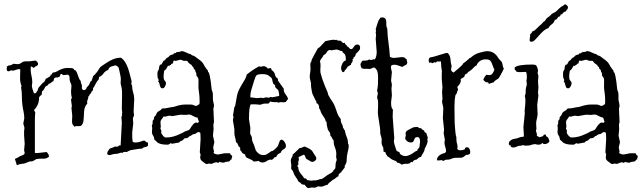

<svg xmlns="http://www.w3.org/2000/svg" viewBox="-20 -785 3136 938"><path d="M69.3 -447.3 43.9 -439.5 35.2 -441.4 22.5 -436.5Q12.7 -436.5 12.7 -447.3L13.7 -456.1Q13.7 -459 12.7 -460Q18.6 -461.9 21 -464.4Q23.4 -466.8 31.2 -465.8L46.9 -473.6Q57.6 -471.7 66.9 -471.7Q76.2 -471.7 85 -478.5Q93.8 -485.4 105.5 -485.4H124L154.3 -489.3Q166 -480.5 166 -473.1Q166 -465.8 158.7 -462.9Q151.4 -460 147.5 -455.1L145.5 -454.1Q140.6 -454.1 138.7 -457Q136.7 -460 130.9 -460Q129.9 -456.1 129.9 -442.9Q129.9 -429.7 133.8 -414.6Q137.7 -399.4 137.7 -381.8L135.7 -366.2Q135.7 -356.4 145.5 -330.1Q146.5 -329.1 150.9 -329.1Q155.3 -329.1 156.7 -332.5Q158.2 -335.9 160.2 -338.4Q162.1 -340.8 162.6 -340.8Q163.1 -340.8 164.1 -343.8Q165 -346.7 165.5 -349.6Q166 -352.5 168 -356Q169.9 -359.4 171.9 -360.8Q173.8 -362.3 181.2 -371.6Q188.5 -380.9 196.3 -384.8Q197.3 -389.6 200.2 -391.6Q203.1 -393.6 202.1 -399.4Q204.1 -399.4 214.4 -405.8Q224.6 -412.1 226.1 -414.1Q227.5 -416 227.1 -417.5Q226.6 -418.9 227.5 -419.9Q229.5 -420.9 230.5 -419.9Q231.4 -418.9 234.4 -425.3Q237.3 -431.6 242.7 -431.2Q248 -430.7 256.8 -435.5Q285.2 -453.1 309.1 -453.1Q333 -453.1 337.4 -450.2Q341.8 -447.3 341.3 -445.8Q340.8 -444.3 342.8 -443.4L348.6 -441.4Q354.5 -435.5 358.9 -421.9Q363.3 -408.2 367.2 -399.9Q371.1 -391.6 373 -391.1Q375 -390.6 375 -384.8Q375 -378.9 376.5 -377.4Q377.9 -376 379.4 -371.1Q380.9 -366.2 379.9 -357.9Q378.9 -349.6 387.7 -344.7H388.7Q401.4 -344.7 404.3 -359.4Q415 -366.2 420.9 -384.8Q421.9 -386.7 423.8 -387.7Q425.8 -388.7 427.7 -390.6Q429.7 -396.5 431.6 -402.8Q433.6 -409.2 435.5 -414.1Q438.5 -417 441.9 -419.4Q445.3 -421.9 448.2 -425.8V-429.7H452.1Q457 -436.5 462.4 -445.8Q467.8 -455.1 471.7 -458.5Q475.6 -461.9 479 -463.9Q482.4 -465.8 492.2 -472.7Q534.2 -502.9 567.4 -502.9H571.3Q599.6 -484.4 615.2 -418Q619.1 -402.3 623 -388.7V-386.7Q620.1 -372.1 623 -371.1Q626 -370.1 626 -358.4Q626 -346.7 630.9 -332Q635.7 -317.4 635.7 -300.8L632.8 -240.2L634.8 -221.7Q634.8 -218.8 632.8 -216.3Q630.9 -213.9 629.9 -208.5Q628.9 -203.1 629.9 -196.8Q630.9 -190.4 630.9 -181.6L626 -139.6V-117.2Q626 -106.4 627.9 -94.7Q628.9 -88.9 642.1 -88.9Q655.3 -88.9 665.5 -92.8Q675.8 -96.7 684.6 -98.6L694.3 -91.8Q694.3 -88.9 698.7 -89.4Q703.1 -89.8 703.1 -86.9V-74.2Q698.2 -67.4 689 -66.4Q679.7 -65.4 673.8 -58.6H667Q661.1 -58.6 647.9 -56.2Q634.8 -53.7 623.5 -52.2Q612.3 -50.8 598.6 -42Q596.7 -43 589.4 -43Q582 -43 579.1 -38.1Q577.1 -39.1 572.8 -39.1Q568.4 -39.1 564 -37.1Q559.6 -35.2 554.7 -34.2L534.2 -32.2Q529.3 -31.2 524.4 -29.3Q519.5 -27.3 513.7 -27.3Q507.8 -27.3 503.9 -32.2V-34.2Q503.9 -43 507.8 -47.4Q511.7 -51.8 515.6 -58.6L534.2 -65.4L542 -69.3L551.8 -68.4Q556.6 -68.4 559.6 -72.3Q562.5 -76.2 569.3 -74.2L575.2 -185.5L573.2 -212.9L577.1 -223.6L575.2 -225.6L577.1 -234.4L575.2 -252.9L576.2 -315.4V-332Q576.2 -351.6 572.8 -362.3Q569.3 -373 569.3 -381.8L570.3 -397.5Q570.3 -407.2 567.9 -417Q565.4 -426.8 563.5 -438Q561.5 -449.2 559.6 -454.1Q557.6 -459 545.9 -465.8Q535.2 -463.9 523.4 -460Q511.7 -456.1 508.8 -443.4Q494.1 -438.5 485.8 -426.3Q477.5 -414.1 462.9 -408.2L463.9 -405.3Q463.9 -403.3 462.9 -400.9Q461.9 -398.4 460.9 -394.5Q454.1 -389.6 447.8 -376.5Q441.4 -363.3 437.5 -357.9Q433.6 -352.5 434.1 -351.1Q434.6 -349.6 434.6 -347.7L433.6 -342.8Q428.7 -340.8 427.2 -336.4Q425.8 -332 423.8 -328.1Q418 -326.2 417.5 -321.3Q417 -316.4 412.1 -314.5Q411.1 -302.7 407.7 -296.4Q404.3 -290 406.2 -278.3Q391.6 -264.6 390.6 -236.8Q389.6 -209 387.7 -193.8Q385.7 -178.7 375 -169.9Q367.2 -168 358.9 -168.9Q350.6 -169.9 342.8 -166Q341.8 -168.9 336.4 -174.8Q331.1 -180.7 332 -197.3Q333 -213.9 333 -220.7L329.1 -256.8L331.1 -267.6L327.1 -295.9Q327.1 -302.7 331.1 -306.6Q327.1 -320.3 327.1 -338.9L329.1 -365.2Q329.1 -372.1 326.2 -377.4Q323.2 -382.8 321.3 -390.1Q319.3 -397.5 319.8 -406.2Q320.3 -415 312.5 -419.9H306.6L290 -418Q286.1 -418 285.2 -420.9Q284.2 -423.8 279.3 -423.8H277.3Q274.4 -420.9 273.4 -415.5Q272.5 -410.2 267.6 -408.2Q263.7 -408.2 261.7 -406.7Q259.8 -405.3 253.9 -407.2Q245.1 -404.3 244.1 -400.9Q243.2 -397.5 241.2 -388.7Q234.4 -386.7 230.5 -381.8Q226.6 -377 218.8 -376Q212.9 -366.2 202.1 -362.3L195.3 -349.6Q192.4 -342.8 185.5 -338.9L183.6 -322.3Q175.8 -317.4 170.9 -309.6Q171.9 -274.4 147.5 -249L146.5 -247.1Q146.5 -245.1 152.3 -236.3Q150.4 -216.8 150.4 -199.2V-38.1Q154.3 -37.1 161.1 -37.1L205.1 -42H208Q218.8 -31.2 218.8 -23.4V-18.6Q206.1 -9.8 195.3 -9.8H175.8Q159.2 -9.8 152.3 -4.9Q145.5 0 140.6 2Q135.7 3.9 131.8 3.4Q127.9 2.9 123.5 4.4Q119.1 5.9 115.7 7.3Q112.3 8.8 105 11.7Q97.7 14.6 85.4 15.6Q73.2 16.6 62.5 22.5L52.7 -8.8Q62.5 -11.7 77.1 -21.5Q82 -23.4 91.3 -27.3Q100.6 -31.2 100.6 -38.1L97.7 -50.8L100.6 -82L97.7 -124V-144.5L99.6 -160.2L93.8 -181.6L98.6 -207Q98.6 -223.6 95.2 -238.8Q91.8 -253.9 89.4 -272Q86.9 -290 86.9 -314.9Q86.9 -339.8 83 -357.4L85 -364.3Q85 -368.2 81.1 -376Q77.1 -392.6 78.1 -410.2Q79.1 -427.7 79.1 -445.3Q75.2 -447.3 69.3 -447.3Z M788.1 -255.9 819.3 -261.7Q827.1 -261.7 829.6 -263.2Q832 -264.6 850.6 -269.5Q869.1 -274.4 885.7 -274.4H909.2Q920.9 -274.4 926.8 -271Q932.6 -267.6 937.5 -267.6Q942.4 -267.6 954.1 -276.4Q955.1 -280.3 955.1 -284.2V-293Q955.1 -317.4 951.7 -336.4Q948.2 -355.5 949.7 -377.9Q951.2 -400.4 946.8 -405.8Q942.4 -411.1 940.4 -414.6Q938.5 -418 939.5 -421.9Q940.4 -425.8 937 -431.2Q933.6 -436.5 934.1 -439Q934.6 -441.4 933.1 -443.4Q931.6 -445.3 930.2 -445.8Q928.7 -446.3 927.2 -448.2Q925.8 -450.2 926.3 -451.2Q926.8 -452.1 925.3 -455.1Q923.8 -458 920.4 -460.4Q917 -462.9 916 -467.8Q903.3 -473.6 894.5 -487.3Q889.6 -488.3 884.3 -487.8Q878.9 -487.3 874.5 -488.8Q870.1 -490.2 867.2 -491.7Q864.3 -493.2 860.4 -493.2L837.9 -487.3Q836.9 -487.3 831.1 -489.3Q826.2 -488.3 826.2 -482.9Q826.2 -477.5 824.2 -474.6Q815.4 -474.6 815.4 -467.8Q810.5 -467.8 808.6 -464.8Q806.6 -461.9 800.8 -463.9Q796.9 -457 793 -450.2Q789.1 -443.4 782.2 -439.5Q779.3 -423.8 779.3 -410.2Q779.3 -396.5 785.2 -390.6Q791 -384.8 791 -378.4Q791 -372.1 786.1 -362.8Q781.2 -353.5 774.4 -353.5Q767.6 -353.5 765.1 -357.4Q762.7 -361.3 761.2 -366.2Q759.8 -371.1 758.8 -376.5Q757.8 -381.8 752 -387.7Q754.9 -387.7 754.9 -392.6Q754.9 -397.5 752 -401.4Q749 -405.3 749 -422.9Q749 -440.4 756.8 -445.3Q755.9 -445.3 755.9 -447.3L757.8 -456.1Q756.8 -456.1 756.8 -458L760.7 -463.9L759.8 -465.8Q760.7 -469.7 764.2 -469.2Q767.6 -468.8 769.5 -471.2Q771.5 -473.6 778.3 -487.3Q785.2 -489.3 787.6 -493.7Q790 -498 794.9 -502Q802.7 -504.9 805.7 -509.3Q808.6 -513.7 813 -515.6Q817.4 -517.6 822.8 -518.6Q828.1 -519.5 830.1 -525.4L833 -524.4Q837.9 -524.4 839.8 -527.8Q841.8 -531.2 851.1 -531.2Q860.4 -531.2 861.3 -533.2Q862.3 -535.2 869.1 -535.2Q876 -535.2 890.1 -528.3Q904.3 -521.5 907.2 -521.5H910.2Q917 -513.7 928.7 -511.7Q942.4 -501 955.6 -491.7Q968.8 -482.4 976.6 -467.8Q978.5 -465.8 978 -464.8Q977.5 -463.9 980.5 -460.4Q983.4 -457 986.3 -452.1Q989.3 -447.3 992.2 -443.8Q995.1 -440.4 995.6 -440.9Q996.1 -441.4 996.1 -433.6L997.1 -432.6L1000 -430.7Q1005.9 -416 1009.8 -385.7Q1013.7 -355.5 1013.7 -351.1Q1013.7 -346.7 1015.1 -344.2Q1016.6 -341.8 1018.6 -334.5Q1020.5 -327.1 1020 -314Q1019.5 -300.8 1021 -292.5Q1022.5 -284.2 1023.9 -278.8Q1025.4 -273.4 1025.4 -267.6L1022.5 -252.9L1025.4 -189.5L1022.5 -175.8L1023.4 -154.3L1020.5 -122.1L1027.3 -90.8L1021.5 -64.5L1025.4 -43.9Q1025.4 -40 1022.5 -38.1Q1032.2 -30.3 1045.9 -30.3L1076.2 -36.1H1103.5Q1105.5 -34.2 1105.5 -32.2Q1105.5 -30.3 1107.9 -28.3Q1110.4 -26.4 1112.3 -25.4Q1114.3 -24.4 1114.3 -20.5Q1114.3 -16.6 1112.3 -14.2Q1110.4 -11.7 1112.3 -6.8Q1106.4 -5.9 1105 -2.4Q1103.5 1 1100.1 2.9Q1096.7 4.9 1089.8 4.9Q1083 4.9 1073.2 9.8Q1069.3 8.8 1063.5 8.8L1051.8 5.9Q1049.8 5.9 1049.3 8.3Q1048.8 10.7 1045.9 10.7L1038.1 7.8Q1030.3 7.8 1022.9 11.7Q1015.6 15.6 1011.7 15.6Q1007.8 15.6 1002 13.7L989.3 16.6Q986.3 16.6 981.4 12.7Q976.6 8.8 967.3 2Q958 -4.9 958 -16.6L960 -30.3L956.1 -41L960 -105.5L959 -132.8Q959 -139.6 948.2 -139.6Q945.3 -139.6 941.9 -136.7Q938.5 -133.8 935.1 -131.8Q931.6 -129.9 928.2 -129.9Q924.8 -129.9 920.9 -127.9Q917 -126 914.6 -123.5Q912.1 -121.1 906.2 -120.1Q898.4 -109.4 885.7 -109.4H882.8Q879.9 -108.4 877.9 -105.5Q876 -102.5 872.6 -100.1Q869.1 -97.7 863.8 -96.2Q858.4 -94.7 855.5 -88.9L822.3 -83Q817.4 -83 813.5 -85.9Q805.7 -78.1 797.9 -78.1Q758.8 -78.1 746.1 -91.8Q741.2 -97.7 734.4 -102.5L731.4 -116.2Q729.5 -121.1 727.1 -124Q724.6 -127 723.1 -132.8Q721.7 -138.7 722.7 -146Q723.6 -153.3 723.6 -160.2L721.7 -170.9L725.6 -181.6V-191.4Q725.6 -195.3 727.5 -197.3Q729.5 -199.2 731.4 -202.1Q733.4 -205.1 732.4 -208.5Q731.4 -211.9 737.3 -217.8Q743.2 -223.6 743.2 -226.1Q743.2 -228.5 746.6 -233.9Q750 -239.3 758.3 -243.2Q766.6 -247.1 771.5 -254.9Q780.3 -255.9 788.1 -255.9ZM937.5 -186.5 945.3 -184.6Q947.3 -184.6 948.7 -187Q950.2 -189.5 952.1 -189.5L945.3 -210Q933.6 -211.9 922.4 -218.8Q911.1 -225.6 904.3 -225.6L886.7 -223.6L861.3 -224.6L822.3 -217.8L809.6 -219.7Q801.8 -219.7 793.9 -216.8Q786.1 -213.9 778.3 -215.8Q776.4 -210 769.5 -202.1Q762.7 -194.3 764.2 -183.6Q765.6 -172.9 765.6 -166L763.7 -157.2Q763.7 -155.3 765.1 -153.3Q766.6 -151.4 767.6 -148.9Q768.6 -146.5 768.1 -143.6Q767.6 -140.6 767.6 -136.7Q767.6 -132.8 772 -127.9Q776.4 -123 778.3 -118.2L779.3 -119.1Q781.2 -119.1 782.7 -116.2Q784.2 -113.3 792 -113.3Q825.2 -113.3 860.4 -130.9L873 -136.7Q882.8 -143.6 894 -146.5Q905.3 -149.4 909.2 -157.2Q924.8 -183.6 936.5 -186.5Z M1337.9 -391.6 1366.2 -351.6V-349.6Q1366.2 -335 1374.5 -325.2Q1382.8 -315.4 1387.7 -301.8Q1384.8 -297.9 1381.8 -294.9Q1378.9 -292 1377 -287.1Q1370.1 -285.2 1367.2 -285.2L1351.6 -286.1Q1345.7 -286.1 1341.8 -283.2Q1336.9 -286.1 1330.1 -286.1H1318.4Q1308.6 -286.1 1301.8 -289.1Q1297.9 -288.1 1295.9 -283.2Q1293.9 -278.3 1282.2 -278.8Q1270.5 -279.3 1265.1 -277.8Q1259.8 -276.4 1256.8 -274.9Q1253.9 -273.4 1248 -273.4L1228.5 -275.4H1205.1Q1196.3 -261.7 1196.3 -203.1L1203.1 -160.2L1202.1 -139.6Q1202.1 -128.9 1204.1 -127Q1210.9 -118.2 1210.9 -107.9Q1210.9 -97.7 1216.3 -86.9Q1221.7 -76.2 1223.1 -69.8Q1224.6 -63.5 1228.5 -53.7Q1232.4 -43.9 1242.7 -35.6Q1252.9 -27.3 1266.1 -27.3Q1279.3 -27.3 1288.6 -34.7Q1297.9 -42 1303.2 -44.9Q1308.6 -47.9 1309.6 -47.4Q1310.5 -46.9 1314 -48.8Q1317.4 -50.8 1325.7 -58.6Q1334 -66.4 1335.9 -69.3Q1337.9 -72.3 1339.8 -77.6Q1341.8 -83 1345.2 -92.8Q1348.6 -102.5 1355.5 -102.5Q1362.3 -102.5 1369.6 -92.3Q1377 -82 1377 -71.8Q1377 -61.5 1365.7 -55.7Q1354.5 -49.8 1351.6 -39.1Q1335.9 -32.2 1333.5 -25.9Q1331.1 -19.5 1328.6 -18.1Q1326.2 -16.6 1325.2 -17.1Q1324.2 -17.6 1322.3 -17.6Q1320.3 -17.6 1320.3 -13.7Q1314.5 -9.8 1308.6 -3.9Q1296.9 -7.8 1285.2 0.5Q1273.4 8.8 1262.7 8.8Q1252 8.8 1243.2 1Q1238.3 2.9 1232.4 2.9Q1226.6 2.9 1220.7 4.9Q1212.9 -2.9 1203.1 -6.8Q1193.4 -10.7 1183.6 -15.6Q1181.6 -21.5 1179.2 -22Q1176.8 -22.5 1178.7 -29.3Q1174.8 -31.2 1171.4 -33.2Q1168 -35.2 1164.1 -37.1Q1161.1 -43.9 1153.3 -51.8V-64.5Q1145.5 -67.4 1143.1 -76.7Q1140.6 -85.9 1132.8 -90.8Q1131.8 -102.5 1128.4 -113.8Q1125 -125 1125 -136.7V-154.3L1118.2 -195.3V-203.1L1121.1 -211.9L1118.2 -220.7L1125 -261.7L1128.9 -267.6Q1133.8 -293 1137.2 -313.5Q1140.6 -334 1150.9 -353Q1161.1 -372.1 1171.9 -389.2Q1182.6 -406.2 1185.5 -420.9Q1214.8 -444.3 1245.1 -460.9Q1250 -459 1252.9 -459L1268.6 -461.9Q1277.3 -461.9 1289.1 -450.2L1299.8 -452.1H1303.7Q1305.7 -449.2 1306.2 -445.3Q1306.6 -441.4 1310.5 -440.4Q1321.3 -431.6 1323.7 -419.4Q1326.2 -407.2 1337.9 -400.4ZM1310.5 -309.6 1343.8 -316.4V-320.3Q1343.8 -326.2 1342.3 -332Q1340.8 -337.9 1339.8 -343.8Q1334 -350.6 1328.6 -354.5Q1323.2 -358.4 1324.2 -369.1Q1315.4 -372.1 1313 -381.8Q1310.5 -391.6 1308.6 -400.4Q1306.6 -400.4 1306.6 -404.3Q1299.8 -409.2 1296.9 -412.1Q1286.1 -422.9 1263.2 -422.9Q1240.2 -422.9 1233.9 -417.5Q1227.5 -412.1 1220.7 -388.2Q1213.9 -364.3 1208.5 -348.1Q1203.1 -332 1203.1 -315.4V-309.6L1234.4 -305.7L1256.8 -307.6L1264.6 -305.7L1280.3 -309.6L1293.9 -307.6L1301.8 -311.5Z M1726.6 -567.4Q1739.3 -567.4 1739.3 -550.8Q1739.3 -543 1731.9 -535.6Q1724.6 -528.3 1721.7 -524.9Q1718.8 -521.5 1717.8 -521.5Q1717.8 -508.8 1707 -504.9L1708 -502.9Q1708 -499 1702.1 -495.1Q1703.1 -494.1 1703.1 -488.8Q1703.1 -483.4 1698.7 -479Q1694.3 -474.6 1694.3 -467.8Q1689.5 -466.8 1686.5 -463.9Q1683.6 -460.9 1678.7 -460Q1676.8 -455.1 1673.8 -451.7Q1670.9 -448.2 1668 -444.3Q1664.1 -442.4 1663.1 -437.5Q1662.1 -432.6 1656.2 -432.6H1654.3Q1646.5 -440.4 1646.5 -451.7Q1646.5 -462.9 1652.8 -475.1Q1659.2 -487.3 1669.9 -490.2Q1668.9 -497.1 1668.9 -503.4Q1668.9 -509.8 1666.5 -516.1Q1664.1 -522.5 1658.7 -525.4Q1653.3 -528.3 1652.3 -535.2Q1644.5 -535.2 1637.7 -539.1Q1630.9 -543 1623 -543L1598.6 -539.1Q1595.7 -539.1 1589.8 -541Q1580.1 -538.1 1575.7 -528.8Q1571.3 -519.5 1561.5 -516.6Q1557.6 -507.8 1551.8 -501Q1545.9 -494.1 1543 -485.4Q1546.9 -473.6 1545.9 -462.9Q1544.9 -452.1 1544.9 -441.4L1545.9 -428.7Q1553.7 -398.4 1566.9 -366.2Q1580.1 -334 1581.1 -332.5Q1582 -331.1 1582 -327.6Q1582 -324.2 1585.9 -317.4Q1589.8 -310.5 1594.2 -303.2Q1598.6 -295.9 1603.5 -289.1Q1608.4 -282.2 1612.8 -272.9Q1617.2 -263.7 1622.1 -248.5Q1627 -233.4 1631.3 -224.1Q1635.7 -214.8 1638.2 -212.4Q1640.6 -210 1643.1 -206.1Q1645.5 -202.1 1645 -198.2Q1644.5 -194.3 1646.5 -188Q1648.4 -181.6 1651.9 -176.3Q1655.3 -170.9 1655.3 -162.1Q1658.2 -159.2 1659.7 -154.8Q1661.1 -150.4 1665 -147.5Q1667 -131.8 1673.3 -117.2Q1679.7 -102.5 1679.7 -92.3Q1679.7 -82 1681.6 -81.1Q1683.6 -80.1 1683.6 -70.8Q1683.6 -61.5 1678.7 -42Q1673.8 -22.5 1673.8 -6.3Q1673.8 9.8 1668 18.1Q1662.1 26.4 1664.1 35.2Q1659.2 37.1 1657.2 42.5Q1655.3 47.9 1649.4 49.8Q1650.4 50.8 1650.4 51.8Q1650.4 52.7 1644 58.6Q1637.7 64.5 1635.7 64.5Q1632.8 73.2 1632.8 76.2Q1625 80.1 1619.1 85.4Q1613.3 90.8 1605.5 93.8Q1599.6 99.6 1592.3 104.5Q1585 109.4 1581.1 117.2Q1572.3 119.1 1563.5 123Q1554.7 127 1548.3 127Q1542 127 1536.1 125Q1531.2 126 1526.9 128.9Q1522.5 131.8 1515.6 131.8L1502.9 130.9L1487.3 133.8Q1481.4 133.8 1476.6 127.9Q1471.7 122.1 1467.8 117.2H1464.8Q1455.1 117.2 1450.7 111.3Q1446.3 105.5 1438.5 102.5Q1432.6 89.8 1424.8 79.6Q1417 69.3 1414.1 59.1Q1411.1 48.8 1406.7 45.4Q1402.3 42 1402.3 36.1L1403.3 23.4L1400.4 1Q1400.4 -7.8 1405.3 -15.1Q1410.2 -22.5 1410.2 -30.3Q1412.1 -30.3 1443.4 -61.5Q1451.2 -61.5 1456.1 -64.5Q1460.9 -67.4 1468.8 -69.3L1487.3 -60.5Q1502.9 -52.7 1508.3 -42.5Q1513.7 -32.2 1519.5 -24.9Q1525.4 -17.6 1525.4 -11.2Q1525.4 -4.9 1519 0.5Q1512.7 5.9 1506.3 5.9Q1500 5.9 1492.7 0.5Q1485.4 -4.9 1477.5 -7.8Q1472.7 -12.7 1471.2 -20Q1469.7 -27.3 1463.9 -29.3L1438.5 -17.6L1440.4 -3.9V-2Q1435.5 2 1437.5 11.7Q1439.5 21.5 1431.6 25.4Q1437.5 30.3 1437.5 36.1Q1437.5 42 1440.9 50.3Q1444.3 58.6 1452.6 67.4Q1460.9 76.2 1465.8 85.9H1467.8Q1476.6 85.9 1480.5 94.7Q1495.1 97.7 1502 97.7H1506.8L1508.8 95.7L1514.6 96.7Q1525.4 96.7 1534.2 93.3Q1543 89.8 1552.7 88.9Q1560.5 85 1566.4 80.1Q1572.3 75.2 1578.1 71.3Q1584 67.4 1589.8 64.5Q1595.7 61.5 1601.6 57.6L1603.5 53.7H1607.4Q1608.4 51.8 1607.9 50.8Q1607.4 49.8 1608.9 47.4Q1610.4 44.9 1613.3 43Q1616.2 41 1617.7 37.1Q1619.1 33.2 1619.1 24.9Q1619.1 16.6 1620.1 11.7Q1621.1 6.8 1623 2.4Q1625 -2 1625 -4.9L1622.1 -17.6L1623 -32.2Q1623 -48.8 1616.2 -64.9Q1609.4 -81.1 1610.4 -97.7Q1606.4 -103.5 1602.5 -109.4L1599.6 -117.2L1594.7 -120.1L1592.8 -133.8Q1590.8 -138.7 1585.9 -145Q1581.1 -151.4 1580.1 -158.2Q1579.1 -165 1577.6 -169.4Q1576.2 -173.8 1576.2 -179.7Q1576.2 -185.5 1575.2 -189.5Q1573.2 -193.4 1571.8 -191.9Q1570.3 -190.4 1570.3 -197.3V-198.2Q1567.4 -206.1 1559.6 -216.8Q1551.8 -227.5 1548.3 -235.8Q1544.9 -244.1 1543.9 -248.5Q1543 -252.9 1538.1 -255.9Q1539.1 -256.8 1539.1 -259.8Q1539.1 -275.4 1525.4 -282.2V-289.1Q1525.4 -293 1523.9 -293Q1522.5 -293 1521.5 -294.9L1515.6 -307.6Q1505.9 -324.2 1503.9 -336.4Q1502 -348.6 1500.5 -356.9Q1499 -365.2 1499.5 -370.6Q1500 -376 1498.5 -382.3Q1497.1 -388.7 1495.1 -396.5Q1493.2 -404.3 1493.2 -411.6Q1493.2 -418.9 1495.6 -432.1Q1498 -445.3 1496.6 -456.5Q1495.1 -467.8 1497.1 -478.5L1501 -483.4V-487.3Q1501 -491.2 1516.1 -518.6Q1531.2 -545.9 1532.2 -547.9Q1534.2 -549.8 1537.6 -551.8Q1541 -553.7 1543 -555.7L1569.3 -584Q1580.1 -585.9 1590.8 -588.4Q1601.6 -590.8 1612.3 -590.8L1622.1 -588.9Q1624 -588.9 1624 -590.3Q1624 -591.8 1626 -590.8L1627.9 -587.9Q1631.8 -585.9 1636.7 -586.4Q1641.6 -586.9 1645 -585Q1648.4 -583 1651.9 -578.6Q1655.3 -574.2 1657.2 -574.7Q1659.2 -575.2 1660.2 -575.2Q1661.1 -575.2 1663.1 -576.2L1665 -574.2Q1666 -569.3 1668.9 -567.4Q1671.9 -565.4 1675.8 -560.5V-556.6L1679.7 -557.6Q1689.5 -544.9 1694.8 -544.9Q1700.2 -544.9 1702.6 -548.3Q1705.1 -551.8 1708 -555.7Q1710.9 -559.6 1714.4 -563.5Q1717.8 -567.4 1726.6 -567.4Z M2000 -163.1 2016.6 -165Q2021.5 -165 2025.9 -161.1Q2030.3 -157.2 2037.1 -159.2Q2040 -152.3 2051.8 -147.5Q2052.7 -138.7 2063.5 -133.8Q2064.5 -126 2067.4 -120.6Q2070.3 -115.2 2069.3 -107.4V-105.5L2066.4 -103.5Q2066.4 -101.6 2067.9 -101.6Q2069.3 -101.6 2069.3 -96.2Q2069.3 -90.8 2064.9 -79.1Q2060.5 -67.4 2055.7 -60.5Q2053.7 -46.9 2047.9 -38.6Q2042 -30.3 2037.1 -18.6Q2028.3 -17.6 2021.5 -10.7Q2014.6 -3.9 2011.7 -4.4Q2008.8 -4.9 2003.4 -2Q1998 1 1995.1 7.8L1990.2 5.9Q1987.3 5.9 1985.4 9.3Q1983.4 12.7 1977.5 14.2Q1971.7 15.6 1961.9 15.1Q1952.1 14.6 1942.4 19.5Q1929.7 8.8 1919.9 9.8Q1918 2.9 1910.2 0.5Q1902.3 -2 1896 -5.4Q1889.6 -8.8 1884.3 -13.7Q1878.9 -18.6 1872.1 -21.5Q1871.1 -27.3 1867.2 -29.8Q1863.3 -32.2 1864.3 -40L1853.5 -44.9V-48.8Q1853.5 -63.5 1850.1 -68.4Q1846.7 -73.2 1845.2 -80.1Q1843.8 -86.9 1844.2 -92.3Q1844.7 -97.7 1844.7 -104Q1844.7 -110.4 1840.8 -121.1Q1836.9 -131.8 1837.4 -140.1Q1837.9 -148.4 1836.4 -160.2Q1835 -171.9 1832 -189.5Q1829.1 -207 1827.1 -221.2Q1825.2 -235.4 1826.2 -245.6Q1827.1 -255.9 1827.1 -265.6V-282.2Q1827.1 -294.9 1824.7 -300.8Q1822.3 -306.6 1822.3 -309.6L1826.2 -330.1L1822.3 -340.8L1826.2 -368.2L1827.1 -404.3Q1827.1 -433.6 1819.8 -444.3Q1812.5 -455.1 1807.1 -455.1Q1801.8 -455.1 1795.9 -451.2Q1790 -447.3 1781.7 -448.2Q1773.4 -449.2 1768.6 -449.2L1761.7 -448.2L1747.1 -451.2Q1741.2 -462.9 1741.2 -468.8Q1741.2 -474.6 1744.1 -478.5Q1747.1 -482.4 1749 -487.3Q1755.9 -489.3 1767.1 -489.3Q1778.3 -489.3 1783.2 -495.1Q1786.1 -492.2 1791 -492.2Q1795.9 -492.2 1800.8 -494.1Q1805.7 -496.1 1811.5 -495.1Q1820.3 -508.8 1820.3 -531.2L1815.4 -596.7L1817.4 -612.3L1815.4 -627Q1817.4 -632.8 1817.4 -634.8L1815.4 -640.6Q1815.4 -643.6 1819.8 -656.7Q1824.2 -669.9 1826.2 -676.3Q1828.1 -682.6 1829.6 -685.5Q1831.1 -688.5 1834 -691.4Q1836.9 -694.3 1836.9 -698.2H1840.8L1846.7 -700.2Q1867.2 -700.2 1867.2 -675.8V-663.1Q1867.2 -654.3 1872.1 -644.5Q1873 -610.4 1877.9 -576.7Q1882.8 -543 1884.8 -507.8Q1893.6 -502 1905.3 -502L1941.4 -505.9Q1956.1 -505.9 1960 -500.5Q1963.9 -495.1 1967.8 -495.1L1966.8 -492.2L1969.7 -481.4Q1969.7 -470.7 1960.9 -466.8Q1952.1 -462.9 1945.3 -458Q1918 -468.8 1908.2 -468.8Q1898.4 -468.8 1892.6 -465.8Q1889.6 -460 1889.6 -455.1L1894.5 -432.6L1890.6 -391.6L1894.5 -372.1L1892.6 -352.5L1894.5 -318.4L1890.6 -286.1Q1890.6 -255.9 1898.4 -252Q1899.4 -251 1899.4 -247.1L1898.4 -213.9L1906.2 -111.3L1904.3 -94.7Q1904.3 -87.9 1908.2 -76.2Q1912.1 -64.5 1914.1 -57.6Q1916 -50.8 1918 -48.3Q1919.9 -45.9 1923.8 -44.9Q1927.7 -43.9 1930.2 -42Q1932.6 -40 1932.6 -38.1Q1932.6 -36.1 1934.6 -33.2Q1936.5 -30.3 1944.3 -26.4Q1952.1 -22.5 1960.4 -22.5Q1968.8 -22.5 1978 -26.4Q1987.3 -30.3 1994.1 -34.7Q2001 -39.1 2006.8 -43.5Q2012.7 -47.9 2019.5 -48.8L2018.6 -50.8Q2018.6 -54.7 2022.9 -58.1Q2027.3 -61.5 2029.3 -67.4L2032.2 -92.8Q2032.2 -115.2 2020 -115.2Q2007.8 -115.2 2005.4 -107.4Q2002.9 -99.6 1998 -91.8Q1993.2 -88.9 1987.3 -88.9Q1970.7 -88.9 1960 -105.5V-114.3Q1960 -120.1 1963.9 -120.1Q1961.9 -122.1 1961.9 -125V-137.7Q1963.9 -144.5 1975.1 -150.4Q1986.3 -156.2 1991.7 -159.2Q1997.1 -162.1 2000 -163.1Z M2186.5 -461.9 2183.6 -447.3Q2183.6 -436.5 2195.3 -430.7Q2198.2 -431.6 2205.1 -438Q2211.9 -444.3 2226.6 -456.5Q2241.2 -468.8 2243.2 -475.6Q2251 -480.5 2261.7 -489.7Q2272.5 -499 2274.4 -502H2278.3Q2296.9 -520.5 2323.7 -527.8Q2350.6 -535.2 2359.4 -535.2Q2387.7 -535.2 2406.2 -513.7Q2410.2 -507.8 2414.6 -501.5Q2418.9 -495.1 2426.8 -487.3Q2432.6 -483.4 2435.1 -469.2Q2437.5 -455.1 2441.4 -449.2Q2439.5 -445.3 2436 -438Q2432.6 -430.7 2428.2 -423.3Q2423.8 -416 2420.4 -409.7Q2417 -403.3 2414.6 -401.4Q2412.1 -399.4 2403.3 -394Q2394.5 -388.7 2391.6 -382.8Q2390.6 -381.8 2382.3 -379.9Q2374 -377.9 2372.1 -376H2370.1Q2367.2 -375 2366.7 -377.9Q2366.2 -380.9 2364.3 -382.8H2360.4Q2352.5 -382.8 2349.6 -386.7L2340.8 -394.5Q2346.7 -410.2 2356.4 -419.9Q2364.3 -418 2371.1 -418Q2386.7 -418 2395.5 -445.3Q2389.6 -455.1 2387.2 -463.9Q2384.8 -472.7 2378.9 -483.9Q2373 -495.1 2354 -495.1Q2335 -495.1 2323.2 -485.8Q2311.5 -476.6 2308.6 -465.8Q2299.8 -461.9 2293 -453.6Q2286.1 -445.3 2275.4 -438.5Q2264.6 -431.6 2264.6 -430.2Q2264.6 -428.7 2264.2 -427.7Q2263.7 -426.8 2261.2 -425.8Q2258.8 -424.8 2252.9 -421.9Q2251 -418.9 2250 -415.5Q2249 -412.1 2247.1 -408.2Q2242.2 -407.2 2238.8 -403.8Q2235.4 -400.4 2230.5 -399.4L2231.4 -390.6Q2231.4 -377.9 2213.9 -360.4L2217.8 -347.7V-346.7Q2213.9 -340.8 2212.4 -333Q2210.9 -325.2 2205.1 -320.3Q2200.2 -295.9 2200.2 -263.7L2201.2 -186.5Q2201.2 -181.6 2202.1 -171.4Q2203.1 -161.1 2204.6 -141.6Q2206.1 -122.1 2210 -115.2L2209 -111.3Q2210 -109.4 2210 -100.1Q2210 -90.8 2213.4 -80.6Q2216.8 -70.3 2213.9 -58.6Q2216.8 -50.8 2229.5 -50.8Q2242.2 -50.8 2247.1 -54.7H2248Q2252 -54.7 2251.5 -57.6Q2251 -60.5 2252.9 -63.5Q2256.8 -65.4 2263.2 -65.4Q2269.5 -65.4 2273.4 -57.6Q2277.3 -49.8 2277.3 -43.5Q2277.3 -37.1 2276.4 -34.2Q2267.6 -27.3 2256.8 -28.3Q2253.9 -26.4 2250.5 -22.9Q2247.1 -19.5 2241.2 -16.6Q2235.4 -13.7 2217.8 -14.2Q2200.2 -14.6 2192.9 -12.2Q2185.5 -9.8 2184.1 -8.8Q2182.6 -7.8 2177.2 -6.3Q2171.9 -4.9 2163.1 -4.9Q2154.3 -4.9 2147.5 1H2145.5Q2142.6 1 2141.6 -0.5Q2140.6 -2 2138.7 -2.9Q2128.9 -1 2123 -1Q2117.2 -1 2114.3 -2.9Q2116.2 -29.3 2155.3 -38.1Q2155.3 -43 2159.2 -43.9V-45.9Q2159.2 -56.6 2155.3 -67.4Q2151.4 -78.1 2151.4 -89.8L2153.3 -102.5L2147.5 -133.8L2149.4 -151.4L2143.6 -208L2145.5 -248Q2145.5 -253.9 2145.5 -259.8L2139.6 -287.1L2141.6 -303.7L2139.6 -335L2141.6 -358.4L2138.7 -392.6Q2137.7 -404.3 2138.2 -416Q2138.7 -427.7 2138.7 -439.5L2135.7 -458Q2135.7 -469.7 2133.8 -485.4Q2127.9 -483.4 2120.6 -484.9Q2113.3 -486.3 2109.4 -478.5Q2105.5 -481.4 2104.5 -481.4L2089.8 -475.6Q2088.9 -480.5 2084.5 -479.5Q2080.1 -478.5 2077.1 -478.5H2076.2Q2074.2 -487.3 2074.2 -490.2Q2074.2 -505.9 2089.8 -505.9L2101.6 -508.8Q2132.8 -517.6 2147 -522.5Q2161.1 -527.3 2165 -526.4Q2168.9 -525.4 2172.9 -519.5Q2176.8 -513.7 2178.7 -506.8Q2180.7 -500 2181.2 -492.7Q2181.6 -485.4 2182.6 -478.5Z M2543 -243.2Q2546.9 -278.3 2546.9 -292.5Q2546.9 -306.6 2543.9 -316.4Q2548.8 -326.2 2548.3 -336.4Q2547.9 -346.7 2549.3 -354.5Q2550.8 -362.3 2552.2 -365.7Q2553.7 -369.1 2553.7 -373L2551.8 -393.6Q2553.7 -396.5 2553.7 -402.3V-417Q2553.7 -426.8 2549.8 -433.6H2543.9L2518.6 -432.6Q2510.7 -432.6 2502 -435.5Q2500 -441.4 2497.1 -442.9Q2494.1 -444.3 2494.1 -449.2Q2494.1 -454.1 2495.1 -456.1Q2511.7 -469.7 2579.1 -469.7Q2591.8 -469.7 2596.7 -467.3Q2601.6 -464.8 2605 -454.6Q2608.4 -444.3 2608.4 -439.5L2606.4 -427.7L2610.4 -415L2608.4 -386.7L2610.4 -358.4L2608.4 -332L2610.4 -318.4L2604.5 -272.5L2606.4 -228.5Q2606.4 -219.7 2604.5 -212.4Q2602.5 -205.1 2600.6 -195.3Q2598.6 -185.5 2599.6 -174.8Q2600.6 -164.1 2600.6 -157.7Q2600.6 -151.4 2599.6 -151.4Q2598.6 -151.4 2598.6 -146.5Q2598.6 -141.6 2601.6 -135.3Q2604.5 -128.9 2602.5 -122.1Q2614.3 -114.3 2615.2 -114.3L2633.8 -120.1Q2633.8 -127.9 2644.5 -127.9Q2647.5 -127.9 2647 -124Q2646.5 -120.1 2650.4 -118.2Q2654.3 -116.2 2656.7 -113.8Q2659.2 -111.3 2660.6 -106Q2662.1 -100.6 2664.1 -96.7Q2663.1 -89.8 2655.8 -85.4Q2648.4 -81.1 2641.1 -81.1Q2633.8 -81.1 2629.9 -86.9Q2622.1 -78.1 2611.8 -78.1Q2601.6 -78.1 2594.7 -81.1Q2585.9 -81.1 2565.4 -74.2H2559.6L2546.9 -73.2Q2541 -73.2 2537.1 -76.2Q2523.4 -72.3 2513.7 -72.3Q2498 -64.5 2486.3 -64.5Q2474.6 -64.5 2474.6 -74.2Q2465.8 -74.2 2465.8 -83Q2465.8 -91.8 2470.7 -95.7Q2481.4 -105.5 2493.7 -106.9Q2505.9 -108.4 2514.6 -112.3Q2523.4 -116.2 2529.3 -116.2Q2535.2 -116.2 2539.1 -118.2V-127.9L2537.1 -164.1L2543.9 -231.4ZM2741.2 -764.6Q2754.9 -756.8 2754.9 -749Q2754.9 -746.1 2752.9 -740.2L2749 -738.3Q2746.1 -729.5 2742.7 -729Q2739.3 -728.5 2734.9 -725.6Q2730.5 -722.7 2727.5 -717.8Q2724.6 -712.9 2719.7 -714.8Q2717.8 -712.9 2717.8 -710Q2717.8 -707 2715.8 -705.1Q2707 -704.1 2703.6 -696.8Q2700.2 -689.5 2690.4 -687.5Q2686.5 -673.8 2675.8 -666.5Q2665 -659.2 2659.2 -647.5Q2642.6 -643.6 2622.6 -621.6Q2602.5 -599.6 2593.8 -590.3Q2585 -581.1 2576.2 -581.1Q2567.4 -581.1 2567.4 -588.9L2570.3 -617.2Q2570.3 -619.1 2573.7 -621.1Q2577.1 -623 2578.1 -625V-628.9Q2581.1 -631.8 2585.4 -633.3Q2589.8 -634.8 2592.8 -637.2Q2595.7 -639.6 2601.6 -645.5Q2614.3 -658.2 2626 -668L2633.8 -676.8Q2635.7 -678.7 2637.7 -679.7Q2644.5 -683.6 2647.5 -691.4Q2650.4 -696.3 2658.2 -701.2Q2666 -706.1 2669.4 -710.4Q2672.9 -714.8 2677.2 -717.8Q2681.6 -720.7 2685.5 -722.7Q2695.3 -725.6 2708 -740.2Q2723.6 -754.9 2727.5 -754.9Z M2769.5 -255.9 2800.8 -261.7Q2808.6 -261.7 2811 -263.2Q2813.5 -264.6 2832 -269.5Q2850.6 -274.4 2867.2 -274.4H2890.6Q2902.3 -274.4 2908.2 -271Q2914.1 -267.6 2918.9 -267.6Q2923.8 -267.6 2935.5 -276.4Q2936.5 -280.3 2936.5 -284.2V-293Q2936.5 -317.4 2933.1 -336.4Q2929.7 -355.5 2931.2 -377.9Q2932.6 -400.4 2928.2 -405.8Q2923.8 -411.1 2921.9 -414.6Q2919.9 -418 2920.9 -421.9Q2921.9 -425.8 2918.5 -431.2Q2915 -436.5 2915.5 -439Q2916 -441.4 2914.6 -443.4Q2913.1 -445.3 2911.6 -445.8Q2910.2 -446.3 2908.7 -448.2Q2907.2 -450.2 2907.7 -451.2Q2908.2 -452.1 2906.7 -455.1Q2905.3 -458 2901.9 -460.4Q2898.4 -462.9 2897.5 -467.8Q2884.8 -473.6 2876 -487.3Q2871.1 -488.3 2865.7 -487.8Q2860.4 -487.3 2856 -488.8Q2851.6 -490.2 2848.6 -491.7Q2845.7 -493.2 2841.8 -493.2L2819.3 -487.3Q2818.4 -487.3 2812.5 -489.3Q2807.6 -488.3 2807.6 -482.9Q2807.6 -477.5 2805.7 -474.6Q2796.9 -474.6 2796.9 -467.8Q2792 -467.8 2790 -464.8Q2788.1 -461.9 2782.2 -463.9Q2778.3 -457 2774.4 -450.2Q2770.5 -443.4 2763.7 -439.5Q2760.7 -423.8 2760.7 -410.2Q2760.7 -396.5 2766.6 -390.6Q2772.5 -384.8 2772.5 -378.4Q2772.5 -372.1 2767.6 -362.8Q2762.7 -353.5 2755.9 -353.5Q2749 -353.5 2746.6 -357.4Q2744.1 -361.3 2742.7 -366.2Q2741.2 -371.1 2740.2 -376.5Q2739.3 -381.8 2733.4 -387.7Q2736.3 -387.7 2736.3 -392.6Q2736.3 -397.5 2733.4 -401.4Q2730.5 -405.3 2730.5 -422.9Q2730.5 -440.4 2738.3 -445.3Q2737.3 -445.3 2737.3 -447.3L2739.3 -456.1Q2738.3 -456.1 2738.3 -458L2742.2 -463.9L2741.2 -465.8Q2742.2 -469.7 2745.6 -469.2Q2749 -468.8 2751 -471.2Q2752.9 -473.6 2759.8 -487.3Q2766.6 -489.3 2769 -493.7Q2771.5 -498 2776.4 -502Q2784.2 -504.9 2787.1 -509.3Q2790 -513.7 2794.4 -515.6Q2798.8 -517.6 2804.2 -518.6Q2809.6 -519.5 2811.5 -525.4L2814.5 -524.4Q2819.3 -524.4 2821.3 -527.8Q2823.2 -531.2 2832.5 -531.2Q2841.8 -531.2 2842.8 -533.2Q2843.8 -535.2 2850.6 -535.2Q2857.4 -535.2 2871.6 -528.3Q2885.7 -521.5 2888.7 -521.5H2891.6Q2898.4 -513.7 2910.2 -511.7Q2923.8 -501 2937 -491.7Q2950.2 -482.4 2958 -467.8Q2960 -465.8 2959.5 -464.8Q2959 -463.9 2961.9 -460.4Q2964.8 -457 2967.8 -452.1Q2970.7 -447.3 2973.6 -443.8Q2976.6 -440.4 2977.1 -440.9Q2977.5 -441.4 2977.5 -433.6L2978.5 -432.6L2981.4 -430.7Q2987.3 -416 2991.2 -385.7Q2995.1 -355.5 2995.1 -351.1Q2995.1 -346.7 2996.6 -344.2Q2998 -341.8 3000 -334.5Q3002 -327.1 3001.5 -314Q3001 -300.8 3002.4 -292.5Q3003.9 -284.2 3005.4 -278.8Q3006.8 -273.4 3006.8 -267.6L3003.9 -252.9L3006.8 -189.5L3003.9 -175.8L3004.9 -154.3L3002 -122.1L3008.8 -90.8L3002.9 -64.5L3006.8 -43.9Q3006.8 -40 3003.9 -38.1Q3013.7 -30.3 3027.3 -30.3L3057.6 -36.1H3085Q3086.9 -34.2 3086.9 -32.2Q3086.9 -30.3 3089.4 -28.3Q3091.8 -26.4 3093.8 -25.4Q3095.7 -24.4 3095.7 -20.5Q3095.7 -16.6 3093.8 -14.2Q3091.8 -11.7 3093.8 -6.8Q3087.9 -5.9 3086.4 -2.4Q3085 1 3081.5 2.9Q3078.1 4.9 3071.3 4.9Q3064.5 4.9 3054.7 9.8Q3050.8 8.8 3044.9 8.8L3033.2 5.9Q3031.2 5.9 3030.8 8.3Q3030.3 10.7 3027.3 10.7L3019.5 7.8Q3011.7 7.8 3004.4 11.7Q2997.1 15.6 2993.2 15.6Q2989.3 15.6 2983.4 13.7L2970.7 16.6Q2967.8 16.6 2962.9 12.7Q2958 8.8 2948.7 2Q2939.5 -4.9 2939.5 -16.6L2941.4 -30.3L2937.5 -41L2941.4 -105.5L2940.4 -132.8Q2940.4 -139.6 2929.7 -139.6Q2926.8 -139.6 2923.3 -136.7Q2919.9 -133.8 2916.5 -131.8Q2913.1 -129.9 2909.7 -129.9Q2906.2 -129.9 2902.3 -127.9Q2898.4 -126 2896 -123.5Q2893.6 -121.1 2887.7 -120.1Q2879.9 -109.4 2867.2 -109.4H2864.3Q2861.3 -108.4 2859.4 -105.5Q2857.4 -102.5 2854 -100.1Q2850.6 -97.7 2845.2 -96.2Q2839.8 -94.7 2836.9 -88.9L2803.7 -83Q2798.8 -83 2794.9 -85.9Q2787.1 -78.1 2779.3 -78.1Q2740.2 -78.1 2727.5 -91.8Q2722.7 -97.7 2715.8 -102.5L2712.9 -116.2Q2710.9 -121.1 2708.5 -124Q2706.1 -127 2704.6 -132.8Q2703.1 -138.7 2704.1 -146Q2705.1 -153.3 2705.1 -160.2L2703.1 -170.9L2707 -181.6V-191.4Q2707 -195.3 2709 -197.3Q2710.9 -199.2 2712.9 -202.1Q2714.8 -205.1 2713.9 -208.5Q2712.9 -211.9 2718.8 -217.8Q2724.6 -223.6 2724.6 -226.1Q2724.6 -228.5 2728 -233.9Q2731.4 -239.3 2739.7 -243.2Q2748 -247.1 2752.9 -254.9Q2761.7 -255.9 2769.5 -255.9ZM2918.9 -186.5 2926.8 -184.6Q2928.7 -184.6 2930.2 -187Q2931.6 -189.5 2933.6 -189.5L2926.8 -210Q2915 -211.9 2903.8 -218.8Q2892.6 -225.6 2885.7 -225.6L2868.2 -223.6L2842.8 -224.6L2803.7 -217.8L2791 -219.7Q2783.2 -219.7 2775.4 -216.8Q2767.6 -213.9 2759.8 -215.8Q2757.8 -210 2751 -202.1Q2744.1 -194.3 2745.6 -183.6Q2747.1 -172.9 2747.1 -166L2745.1 -157.2Q2745.1 -155.3 2746.6 -153.3Q2748 -151.4 2749 -148.9Q2750 -146.5 2749.5 -143.6Q2749 -140.6 2749 -136.7Q2749 -132.8 2753.4 -127.9Q2757.8 -123 2759.8 -118.2L2760.7 -119.1Q2762.7 -119.1 2764.2 -116.2Q2765.6 -113.3 2773.4 -113.3Q2806.6 -113.3 2841.8 -130.9L2854.5 -136.7Q2864.3 -143.6 2875.5 -146.5Q2886.7 -149.4 2890.6 -157.2Q2906.2 -183.6 2918 -186.5Z"/></svg>

Font: Mountains of Christmas
Style: Regular
Weight: 400
Designer: Crystal Kluge
Foundry: Font Diner, Inc DBA Tart Workshop
Version: Version 1.002